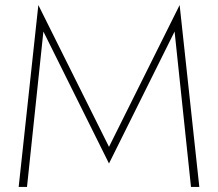

<svg xmlns="http://www.w3.org/2000/svg" viewBox="-20 -741 864 761"><path d="M152 -616 87 0H54L132 -721L412 -159L692 -721L770 0H737L672 -616L412 -93Z"/></svg>

Font: Jost* Thin
Style: Regular
Weight: 200
Version: Version 3.7